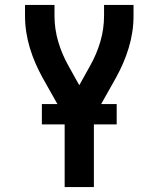

<svg xmlns="http://www.w3.org/2000/svg" viewBox="-20 -540 640 775"><path d="M241 215V-68L152 -226Q136 -255 123 -285Q110 -315 100.5 -346.5Q91 -378 86 -410.5Q81 -443 81 -476V-520H200V-476Q200 -423 215 -372Q230 -321 256 -275L300 -196L344 -275Q370 -321 385 -372Q400 -423 400 -476V-520H519V-476Q519 -443 514 -410.5Q509 -378 499.5 -346.5Q490 -315 477 -285Q464 -255 448 -226L359 -68V215ZM451 -38H149V-120H451Z"/></svg>

Font: Zed Sans Extended
Style: Bold
Weight: 700
Width: 7
Designer: Belleve Invis
Foundry: Belleve Invis
Version: Version 1.0.0; ttfautohint (v1.8.4)